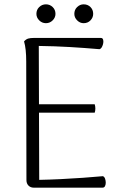

<svg xmlns="http://www.w3.org/2000/svg" viewBox="-20 -866 571 886"><path d="M136 0Q121 0 111.5 -9.5Q102 -19 102 -35L101 -582Q101 -612 98.5 -635Q96 -658 91 -675Q100 -685 110 -688Q120 -691 138 -691H445Q453 -691 455.5 -684Q458 -677 456.5 -667.5Q455 -658 450.5 -649.5Q446 -641 439 -639Q370 -645 301.5 -649Q233 -653 159 -654L161 -36Q210 -37 261.5 -39.5Q313 -42 362 -45.5Q411 -49 455 -53Q462 -50 465 -41Q468 -32 468 -23Q468 -14 464.5 -7Q461 0 453 0ZM149 -346V-385H417Q420 -375 420 -365Q420 -355 417 -346ZM192 -759Q174 -759 161 -772Q148 -785 148 -802Q148 -821 161 -833.5Q174 -846 192 -846Q210 -846 223 -833.5Q236 -821 236 -802Q236 -785 223 -772Q210 -759 192 -759ZM366 -759Q349 -759 336 -772Q323 -785 323 -802Q323 -821 336 -833.5Q349 -846 366 -846Q385 -846 397.5 -833.5Q410 -821 410 -802Q410 -785 397.5 -772Q385 -759 366 -759Z"/></svg>

Font: Arima Thin Light
Style: Regular
Weight: 300
Version: Version 1.100